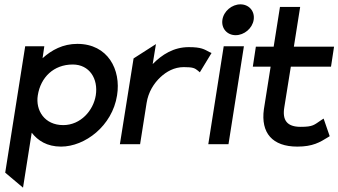

<svg xmlns="http://www.w3.org/2000/svg" viewBox="-20 -664 1558 884"><path d="M4 131 86 200 126 -53C154 -17 196 11 261 11C371 11 497 -84 519 -225C538 -343 477 -462 336 -462C270 -462 218 -434 176 -396L184 -451H96ZM154 -225C167 -308 227 -367 315 -367C392 -367 433 -301 421 -225C410 -156 352 -88 271 -88C185 -88 143 -156 154 -225Z M532 0H625L655 -190C663 -241 689 -281 719 -309C746 -334 782 -355 826 -355C870 -355 877 -350 892 -338L900 -331L954 -420L945 -424C920 -437 908 -447 849 -447C780 -447 726 -413 683 -369L698 -461L595 -395Z M1004 -573C998 -533 1026 -502 1065 -502C1104 -502 1142 -533 1148 -573C1154 -613 1126 -644 1087 -644C1048 -644 1010 -613 1004 -573ZM939 0H1032L1103 -451H1010Z M1144 -357H1226L1195 -161C1180 -52 1234 11 1349 11C1420 11 1453 -9 1490 -32L1498 -37L1470 -118L1459 -111C1426 -89 1422 -80 1364 -80C1302 -80 1279 -110 1289 -170L1319 -357H1504L1518 -449H1333L1362 -632H1269L1240 -449H1158Z"/></svg>

Font: Charger Pro
Style: ExBdObl
Weight: 400
Designer: Jasper
Foundry: Cannot Into Space Fonts
Version: Version 1.09